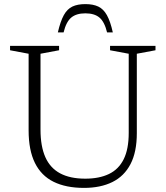

<svg xmlns="http://www.w3.org/2000/svg" viewBox="-20 -906 808 936"><path d="M607.5 -258V-644L516.5 -661V-682.5H738V-661L647 -644V-256.5Q647 -165 616.2 -106Q585.5 -47 527.8 -18.5Q470 10 389.5 10Q301.5 10 241.2 -19.8Q181 -49.5 150.2 -111.8Q119.5 -174 119.5 -270.5V-644L29 -661V-682.5H268V-661L177.5 -644V-274Q177.5 -193 201 -140Q224.5 -87 273 -61Q321.5 -35 395.5 -35Q464 -35 511.2 -57.8Q558.5 -80.5 583 -129.8Q607.5 -179 607.5 -258ZM396 -841Q352 -841 327.2 -820.2Q302.5 -799.5 290 -748H262Q274.5 -802 291 -832Q307.5 -862 332.8 -874Q358 -886 396 -886Q434 -886 459.2 -874Q484.5 -862 501.2 -832Q518 -802 530 -748H502Q489.5 -799.5 465 -820.2Q440.5 -841 396 -841Z"/></svg>

Font: Newsreader Light
Style: Regular
Weight: 300
Designer: Hugues Gentile
Foundry: Production Type
Version: Version 1.003